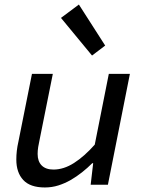

<svg xmlns="http://www.w3.org/2000/svg" viewBox="-20 -815 640 847"><path d="M178 12Q113 12 82.5 -21Q52 -54 52 -111Q52 -150 61 -189L121 -489H213L155 -200Q151 -182 148.5 -166.5Q146 -151 146 -136Q146 -103 164 -85Q182 -67 216 -67Q261 -67 306.5 -96Q352 -125 398 -177L460 -489H553L456 0H380L391 -95H387Q366 -74 342 -55Q318 -36 292 -21Q266 -6 237.5 3Q209 12 178 12ZM386 -570 249 -736 328 -795 444 -614Z"/></svg>

Font: Source Code Pro Medium
Style: Italic
Weight: 500
Italic angle: -11°
Monospace: yes
Designer: Paul D. Hunt, Teo Tuominen
Foundry: Adobe Systems Incorporated
Version: Version 1.050;PS 1.000;hotconv 16.6.51;makeotf.lib2.5.65220